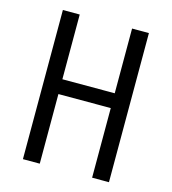

<svg xmlns="http://www.w3.org/2000/svg" viewBox="-109 -825 819 914"><g transform="rotate(15 300.0 -367.5)"><path d="M88 0V-735H171V-416H429V-735H512V0H429V-343H171V0Z"/></g></svg>

Font: Iosevka Custom Extended
Style: Regular
Weight: 400
Width: 7
Monospace: yes
Designer: Belleve Invis
Foundry: Belleve Invis
Version: Version 11.2.4; ttfautohint (v1.8.4)